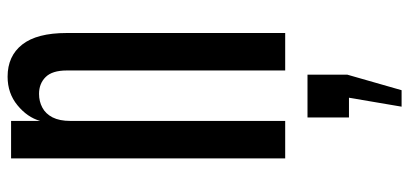

<svg xmlns="http://www.w3.org/2000/svg" viewBox="-310 -472 1093 513"><g transform="rotate(-90 236.5 -215.5)"><path d="M69.8 0H169.9V-573.7C169.9 -593.3 173.1 -609.2 179.4 -621.6C185.8 -634 194.5 -643.1 205.6 -648.9C216.6 -654.8 228.8 -657.7 242.2 -657.7C260.4 -657.7 275.4 -651.9 287.1 -640.1C298.8 -628.4 304.7 -609.5 304.7 -583.5V0H404.8V-584C404.8 -637 394.5 -676.6 374 -702.6C353.5 -728.7 324.9 -741.7 288.1 -741.7C258.5 -741.7 233 -732.9 211.7 -715.3C190.3 -697.8 176.4 -677.6 169.9 -654.8V-732.4H69.8ZM208 311H252L293.5 166V59.6H179.2V170.4H231.9Z"/></g></svg>

Font: Antonio
Style: Regular
Weight: 400
Designer: Vernon Adams
Foundry: Vernon Adams
Version: Version 1.002